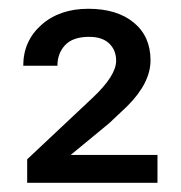

<svg xmlns="http://www.w3.org/2000/svg" viewBox="-20 -736 407 431"><path d="M333.5 -325.7V-388.2H138.7L224.6 -459L265.6 -497.6Q317.9 -549.8 317.9 -600.6Q317.9 -654.3 280.3 -685.3Q242.7 -716.3 178.2 -716.3Q113.8 -716.3 73 -680.2Q32.2 -644 32.2 -588.4H108.9Q108.9 -616.2 126.2 -634.8Q143.6 -653.3 180.2 -653.3Q209.5 -653.3 225.1 -638.4Q240.7 -623.5 240.7 -599.6Q240.7 -565.9 187.5 -516.1L41 -378.4V-325.7Z"/></svg>

Font: FAU Chimera
Style: Regular
Weight: 400
Version: Version 1.002;hotconv 1.0.117;makeotfexe 2.5.65602